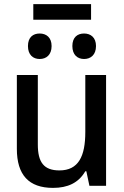

<svg xmlns="http://www.w3.org/2000/svg" viewBox="-20 -904 603 934"><path d="M142 -808H423V-884H142ZM389 -617C421 -617 447 -637 447 -680C447 -722 421 -741 389 -741C357 -741 332 -723 332 -680C332 -637 357 -617 389 -617ZM173 -617C205 -617 231 -637 231 -680C231 -722 205 -741 173 -741C141 -741 116 -723 116 -680C116 -637 141 -617 173 -617ZM238 10C309 10 362 -14 395 -71H400L415 0H496V-539H395V-262C395 -144 362 -75 269 -75C193 -75 164 -115 164 -201V-539H62V-180C62 -53 120 10 238 10Z"/></svg>

Font: Noto Sans Mono SemiCondensed Medium
Style: Regular
Weight: 500
Width: 4
Designer: Monotype Design Team
Foundry: Monotype Imaging Inc.
Version: Version 2.014